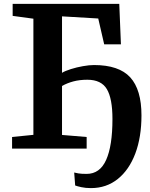

<svg xmlns="http://www.w3.org/2000/svg" viewBox="-20 -763 772 986"><path d="M447 203Q419.5 203 397.8 198.2Q376 193.5 366 189.5L361 123Q369 125 383 127.5Q397 130 425 130Q493 130 525.2 58Q557.5 -14 557.5 -152Q557.5 -257 528.8 -305.2Q500 -353.5 428.5 -353.5Q389 -353.5 357 -345Q325 -336.5 298.5 -321.5V-70L425 -59.5V0H42V-59.5L151.5 -70.5V-667L45 -681.5V-743H592.5L601 -535.5H515L484.5 -668L298.5 -679V-389Q314.5 -399 344 -408.2Q373.5 -417.5 405.8 -423.2Q438 -429 462.5 -429Q591 -429 648.8 -365.8Q706.5 -302.5 706.5 -170.5Q706.5 -58.5 674.8 25.5Q643 109.5 584.8 156.2Q526.5 203 447 203Z"/></svg>

Font: Merriweather
Style: Bold
Weight: 700
Designer: Eben Sorkin
Foundry: Eben Sorkin
Version: Version 2.100; ttfautohint (v1.7.19-72a1) -l 8 -r 50 -G 200 